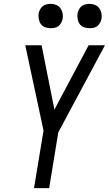

<svg xmlns="http://www.w3.org/2000/svg" viewBox="-20 -968 560 988"><path d="M155 0 204 -296 110 -735H194L260 -404L436 -735H520L280 -287L233 0ZM440 -823Q425 -823 411.5 -828Q398 -833 390 -844.5Q382 -856 379.5 -870.5Q377 -885 379 -900Q381 -910 386.5 -920Q392 -930 400.5 -936.5Q409 -943 419.5 -945.5Q430 -948 441 -948Q456 -948 469.5 -942.5Q483 -937 491 -925.5Q499 -914 502 -899.5Q505 -885 502 -870Q500 -860 494.5 -850Q489 -840 480.5 -833.5Q472 -827 461.5 -825Q451 -823 440 -823ZM240 -823Q225 -823 211.5 -828Q198 -833 190 -844.5Q182 -856 179.5 -870.5Q177 -885 179 -900Q181 -910 186.5 -920Q192 -930 200.5 -936.5Q209 -943 219.5 -945.5Q230 -948 241 -948Q256 -948 269.5 -942.5Q283 -937 291 -925.5Q299 -914 302 -899.5Q305 -885 302 -870Q300 -860 294.5 -850Q289 -840 280.5 -833.5Q272 -827 261.5 -825Q251 -823 240 -823Z"/></svg>

Font: Iosevka Algr
Style: Italic
Weight: 400
Italic angle: -9°
Monospace: yes
Designer: Belleve Invis
Foundry: Belleve Invis
Version: Version 26.0.2; ttfautohint (v1.8.3)